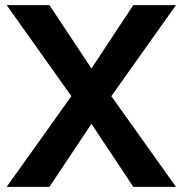

<svg xmlns="http://www.w3.org/2000/svg" viewBox="-20 -729 712 749"><path d="M666.5 0 414.3 -353.8 666.5 -709.1H500L336.8 -461.8L172.8 -709.1H6L258.4 -353.8L6 0H172.8L336.8 -246.1L500 0Z"/></svg>

Font: Estedad VF
Style: Regular
Weight: 100
Designer: Amin Abedi
Version: Version 7.3